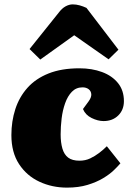

<svg xmlns="http://www.w3.org/2000/svg" viewBox="-20 -843 612 877"><path d="M343 -531Q400 -531 446 -514Q492 -497 519 -463.5Q546 -430 546 -381Q546 -341 520 -315.5Q494 -290 453 -290Q427 -290 398.5 -304Q370 -318 359 -345L384 -379Q398 -398 397 -412.5Q396 -427 385 -435.5Q374 -444 357 -444Q328 -444 308.5 -424Q289 -404 277.5 -371.5Q266 -339 261.5 -302Q257 -265 257 -229Q257 -192 265 -164.5Q273 -137 291.5 -123Q310 -109 343 -109Q370 -109 392 -119.5Q414 -130 433 -144.5Q452 -159 468 -175L530 -97Q520 -85 500.5 -66Q481 -47 451 -29Q421 -11 380 1.5Q339 14 286 14Q218 14 160 -13Q102 -40 67 -93.5Q32 -147 32 -226Q32 -289 50 -344.5Q68 -400 105.5 -442Q143 -484 202 -507.5Q261 -531 343 -531ZM521 -616 476 -572 319 -682 164 -571 115 -619 248 -785Q263 -805 279.5 -814Q296 -823 312 -823Q328 -823 344 -818.5Q360 -814 375 -807Z"/></svg>

Font: Literata Black
Style: Italic
Weight: 900
Italic angle: -2°
Designer: Latin by Veronika Burian and Jose Scaglione. Greek by Irene Vlachou. Cyrillic by Vera Evstafieva
Foundry: TypeTogether
Version: Version 3.002